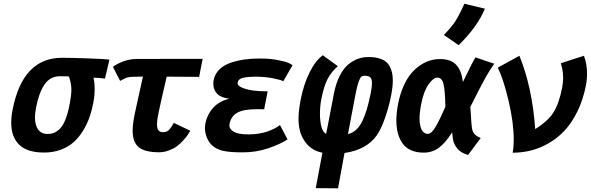

<svg xmlns="http://www.w3.org/2000/svg" viewBox="-20 -813 3160 1027"><path d="M480 -397.5Q486.3 -372.1 486.3 -337.9Q486.3 -300.8 479.5 -265.1Q471.2 -221.2 457.8 -183.6Q444.3 -146 422.4 -110.8Q400.4 -75.7 372.1 -51Q343.8 -26.4 304 -11.7Q264.2 2.9 216.3 2.9H215.3Q125.5 2.9 82.8 -38.8Q40 -80.6 40 -156.7Q40 -189.5 47.4 -226.6Q101.1 -502 309.1 -503.9H313Q363.8 -503.9 456.1 -500.5Q548.3 -497.1 565.4 -494.1Q561.5 -477.5 553.5 -443.6Q545.4 -409.7 541.5 -392.6Q522.9 -396 480 -397.5ZM296.9 -120.6Q334 -154.8 353 -258.8Q353.5 -260.3 354 -262.7Q354.5 -265.1 354.5 -266.6Q361.8 -306.6 361.8 -333Q361.8 -367.2 348.6 -404.3Q312 -405.3 300.8 -405.3Q248.5 -405.3 218.3 -361.3Q188 -317.4 172.4 -235.4Q167 -207 167 -185.1Q167 -143.6 184.1 -119.9Q201.2 -96.2 234.9 -96.2Q254.4 -96.7 267.6 -101.8Q280.8 -106.9 296.9 -120.6Z M856 -498H915.5H983.4H1055.2H1064Q1060.5 -481.9 1054.4 -450Q1048.3 -418 1045.4 -401.9Q1020.5 -402.3 971.2 -402.3Q921.9 -402.3 897 -402.8H871.6Q857.4 -343.8 844 -282.7Q830.6 -221.7 829.1 -214.8Q828.6 -211.9 827.4 -205.1Q826.2 -198.2 825.2 -195.3Q819.8 -168.9 819.8 -148.9Q819.8 -123.5 828.4 -114.7Q836.9 -106 850.6 -106Q870.6 -106 881.8 -116Q893.1 -126 909.7 -155.8Q924.3 -148.4 953.9 -134.5Q983.4 -120.6 998 -113.8Q991.7 -102.5 983.9 -91.1Q976.1 -79.6 960.2 -61.8Q944.3 -43.9 926.8 -31Q909.2 -18.1 883.5 -8.3Q857.9 1.5 830.6 1.5Q755.4 1.5 722.4 -25.4Q689.5 -52.2 689.5 -113.3Q689.5 -145 698.7 -193.8Q699.2 -197.3 700.7 -204.3Q702.1 -211.4 703.1 -214.8Q708 -236.8 720.5 -294.4Q732.9 -352.1 744.6 -403.3L693.8 -402.3Q669.9 -401.9 658 -397.7Q646 -393.6 622.6 -380.4Q616.2 -392.6 603.3 -417.7Q590.3 -442.9 584 -455.6Q607.4 -473.1 642.1 -485.4Q676.8 -497.6 710 -497.6Q734.4 -497.6 783 -497.8Q831.5 -498 856 -498Z M1518.1 -67.4Q1478.5 -41.5 1414.6 -19.8Q1350.6 2 1277.8 2Q1210 2 1173.6 -6.1Q1137.2 -14.2 1114.3 -35.6Q1095.7 -53.2 1085.9 -78.6Q1076.2 -104 1076.2 -128.4Q1076.2 -138.2 1077.6 -147Q1086.4 -197.8 1119.1 -235.1Q1151.9 -272.5 1207 -285.2Q1162.6 -290 1141.8 -311.3Q1121.1 -332.5 1121.1 -364.3Q1121.1 -375.5 1123 -385.3Q1129.4 -417.5 1152.8 -440.9Q1176.3 -464.4 1211.7 -476.6Q1247.1 -488.8 1285.2 -494.4Q1323.2 -500 1367.2 -500H1373.5Q1424.8 -500 1466.3 -491.7Q1507.8 -483.4 1522.7 -476.6Q1537.6 -469.7 1544.9 -464.4Q1536.6 -449.7 1520 -421.1Q1503.4 -392.6 1495.1 -378.4Q1485.4 -385.3 1441.2 -394Q1397 -402.8 1349.1 -402.8Q1302.7 -402.8 1278.1 -396.2Q1253.4 -389.6 1251.5 -371.6Q1251.5 -371.1 1251.2 -369.9Q1251 -368.7 1251 -368.2Q1251 -353 1278.8 -342.5Q1306.6 -332 1337.9 -328.4Q1369.1 -324.7 1397 -324.7H1400.4H1402.8H1411.6Q1408.7 -308.6 1402.3 -276.6Q1396 -244.6 1393.1 -228.5Q1386.7 -228.5 1374 -228.8Q1361.3 -229 1355 -229Q1282.7 -229 1249.3 -210.2Q1215.8 -191.4 1207.5 -149.4Q1207 -147 1207 -142.1Q1207 -122.1 1230.7 -108.2Q1254.4 -94.2 1309.1 -94.2Q1364.7 -94.2 1408 -108.9Q1451.2 -123.5 1477.5 -144Q1484.4 -131.3 1497.8 -105.7Q1511.2 -80.1 1518.1 -67.4Z M1822.8 5.4Q1790 182.1 1788.1 194.3Q1768.6 194.3 1728.8 193.8Q1689 193.4 1668.9 193.4Q1669.9 185.5 1704.6 3.9Q1639.6 -8.3 1605 -64.9Q1576.7 -109.9 1576.7 -177.7Q1576.7 -218.3 1587.9 -277.8Q1604 -361.3 1635.3 -424.6Q1666.5 -487.8 1706.5 -517.6L1787.1 -459Q1751 -427.7 1731.2 -388.4Q1711.4 -349.1 1698.2 -279.8Q1691.4 -243.2 1691.4 -204.1Q1691.4 -163.1 1699.7 -133.5Q1708 -104 1724.6 -97.2Q1731.4 -132.8 1745.4 -204.6Q1759.3 -276.4 1766.1 -312.5Q1776.9 -367.7 1797.1 -407.5Q1817.4 -447.3 1843 -468.3Q1868.7 -489.3 1894.8 -498.5Q1920.9 -507.8 1949.2 -507.8Q1969.7 -507.8 1985.4 -505.9Q2001 -503.9 2020 -496.6Q2039.1 -489.3 2051.5 -476.3Q2064 -463.4 2072.5 -439.5Q2081.1 -415.5 2081.1 -382.3Q2081.1 -349.6 2073.2 -308.6Q2073.2 -307.6 2072.8 -305.9Q2072.3 -304.2 2072.3 -303.2Q2060.1 -240.2 2038.8 -180.2Q2017.6 -120.1 1994.1 -87.4Q1939.9 -11.7 1822.8 5.4ZM1841.3 -95.7Q1866.2 -101.6 1885.5 -119.4Q1904.8 -137.2 1918.7 -166.7Q1932.6 -196.3 1942.1 -228.5Q1951.7 -260.7 1960.9 -304.7Q1960.9 -306.2 1961.9 -309.3Q1962.9 -312.5 1962.9 -314Q1969.7 -349.6 1969.7 -367.7Q1969.7 -391.6 1960.2 -399.7Q1950.7 -407.7 1930.7 -407.7H1930.2Q1919.4 -407.7 1913.1 -403.1Q1906.7 -398.4 1898.9 -377.4Q1891.1 -356.4 1882.8 -314.5Q1875 -274.4 1860.6 -198.2Q1846.2 -122.1 1841.3 -95.7Z M2354 -626Q2394.5 -666.5 2415.5 -699.2Q2436.5 -731.9 2463.9 -793L2573.7 -766.6Q2534.7 -670.9 2433.1 -571.3Q2419.9 -580.6 2393.6 -598.9Q2367.2 -617.2 2354 -626ZM2495.6 -240.7Q2497.6 -224.6 2499.3 -189.5Q2501 -154.3 2504.4 -128.4Q2507.3 -107.9 2517.8 -96.2Q2528.3 -84.5 2551.3 -74.7Q2540 -59.6 2517.6 -29.5Q2495.1 0.5 2483.9 15.6Q2443.8 4.9 2424.8 -19.8Q2405.8 -44.4 2402.3 -71.8Q2401.9 -77.1 2400.6 -88.1Q2399.4 -99.1 2398.4 -105Q2362.8 -48.8 2327.6 -22.7Q2292.5 3.4 2246.1 3.4Q2206.5 3.4 2177.7 -9.8Q2148.9 -22.9 2132.3 -47.1Q2115.7 -71.3 2107.9 -101.6Q2100.1 -131.8 2100.1 -168.9Q2100.1 -209.5 2109.4 -257.3Q2119.6 -309.1 2137.9 -350.8Q2156.2 -392.6 2178.7 -419.4Q2201.2 -446.3 2228 -464.1Q2254.9 -481.9 2281 -489.5Q2307.1 -497.1 2334 -497.1Q2392.1 -497.1 2420.7 -465.8Q2449.2 -434.6 2456.1 -374.5Q2464.4 -390.6 2477.3 -417.5Q2490.2 -444.3 2500.7 -465.3Q2511.2 -486.3 2522.9 -506.3Q2539.6 -500.5 2573.2 -489Q2606.9 -477.5 2623.5 -472.2Q2612.8 -457.5 2600.8 -438Q2588.9 -418.5 2580.8 -404.8Q2572.8 -391.1 2557.9 -362.5Q2543 -334 2538.3 -325Q2533.7 -315.9 2515.6 -280.3Q2497.6 -244.6 2495.6 -240.7ZM2232.9 -255.9Q2224.1 -211.4 2224.1 -177.7Q2224.1 -155.8 2228.3 -139.4Q2232.4 -123 2237.5 -115.2Q2242.7 -107.4 2249.3 -103Q2255.9 -98.6 2259.3 -97.9Q2262.7 -97.2 2265.6 -97.2H2269.5Q2287.6 -97.2 2309.6 -134Q2331.5 -170.9 2362.3 -241.7Q2360.8 -328.1 2352.5 -363Q2344.2 -397.9 2319.3 -397.9Q2297.9 -397.9 2272 -361.3Q2246.1 -324.7 2232.9 -255.9Z M2758.3 -514.6Q2827.1 -345.2 2842.8 -122.6Q2911.6 -165 2941.2 -212.9Q2970.7 -260.7 2986.8 -343.8Q2992.2 -372.1 2992.2 -397.5Q2992.2 -410.2 2990.7 -423.3Q2989.3 -436.5 2987.8 -442.9Q2986.3 -449.2 2983.4 -461.2Q2980.5 -473.1 2980 -474.6Q3000.5 -481.4 3041.7 -494.9Q3083 -508.3 3103.5 -514.6Q3120.1 -470.7 3120.1 -419.4Q3120.1 -386.2 3113.8 -354.5Q3098.6 -278.3 3068.6 -217Q3038.6 -155.8 3000.5 -115Q2962.4 -74.2 2915.3 -47.1Q2868.2 -20 2820.3 -8.1Q2772.5 3.9 2722.2 3.9Q2728 -25.9 2728 -64Q2728 -156.2 2700.7 -272.7Q2673.3 -389.2 2642.6 -451.2Q2662.1 -461.4 2700.4 -482.9Q2738.8 -504.4 2758.3 -514.6Z"/></svg>

Font: Fantasque Sans Mono
Style: Bold Italic
Weight: 700
Italic angle: -11°
Monospace: yes
Designer: Jany Belluz
Version: Version 1.7.1